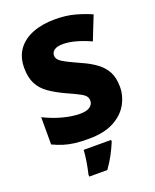

<svg xmlns="http://www.w3.org/2000/svg" viewBox="-170 -820 917 1137"><g transform="rotate(-20 288.5 -251.5)"><path d="M544 -217Q544 -159 514.5 -107Q485 -55 423.5 -22.5Q362 10 264 10Q215 10 178.5 5.5Q142 1 110 -9Q78 -19 44 -35V-207Q102 -178 161 -162.5Q220 -147 268 -147Q311 -147 331 -162Q351 -177 351 -200Q351 -228 321.5 -245.5Q292 -263 222 -294Q169 -319 130 -346.5Q91 -374 70 -414Q49 -454 49 -515Q49 -584 83 -630.5Q117 -677 177.5 -700.5Q238 -724 318 -724Q388 -724 444 -708.5Q500 -693 544 -673L485 -524Q439 -545 394.5 -557.5Q350 -570 312 -570Q275 -570 257.5 -557Q240 -544 240 -524Q240 -507 253 -494Q266 -481 296.5 -465.5Q327 -450 380 -426Q432 -403 468.5 -375.5Q505 -348 524.5 -310.5Q544 -273 544 -217ZM387 72Q370 112 352 146Q334 180 305 221H191V207Q199 175 206 132Q213 89 214 61H387Z"/></g></svg>

Font: Noto Sans Bengali UI Black
Style: Regular
Weight: 900
Designer: Jelle Bosma - Monotype Design Team
Foundry: Monotype Imaging Inc.
Version: Version 2.003; ttfautohint (v1.8.4.7-5d5b)